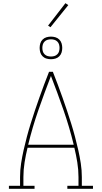

<svg xmlns="http://www.w3.org/2000/svg" viewBox="-20 -1186 640 1206"><path d="M36 0V-19H106V-74Q106 -117 112.5 -159.5Q119 -202 128.5 -244Q138 -286 149 -327.5Q160 -369 173 -410.5Q186 -452 199.5 -492.5Q213 -533 227.5 -573.5Q242 -614 257 -654.5Q272 -695 288 -735H312Q328 -695 343 -654.5Q358 -614 372.5 -573.5Q387 -533 400.5 -492.5Q414 -452 427 -410.5Q440 -369 451 -327.5Q462 -286 471.5 -244Q481 -202 487.5 -159.5Q494 -117 494 -74V-19H564V0H403V-19H473V-74Q473 -120 465.5 -166.5Q458 -213 447 -258H153Q142 -213 134.5 -166.5Q127 -120 127 -74V-19H197V0ZM157 -277H443Q416 -388 378.5 -495.5Q341 -603 300 -709Q259 -603 221.5 -495.5Q184 -388 157 -277ZM300 -814Q286 -814 272 -818Q258 -822 247.5 -832.5Q237 -843 233 -857Q229 -871 229 -885Q229 -899 233 -913Q237 -927 247.5 -937.5Q258 -948 272 -952Q286 -956 300 -956Q314 -956 328 -952Q342 -948 352.5 -937.5Q363 -927 367 -913Q371 -899 371 -885Q371 -871 367 -857Q363 -843 352.5 -832.5Q342 -822 328 -818Q314 -814 300 -814ZM300 -831Q311 -831 321.5 -834Q332 -837 340 -845Q348 -853 351 -863.5Q354 -874 354 -885Q354 -896 351 -906.5Q348 -917 340 -925Q332 -933 321.5 -936Q311 -939 300 -939Q289 -939 278.5 -936Q268 -933 260 -925Q252 -917 249 -906.5Q246 -896 246 -885Q246 -874 249 -863.5Q252 -853 260 -845Q268 -837 278.5 -834Q289 -831 300 -831ZM297 -1015 282 -1025 391 -1166 409 -1154Z"/></svg>

Font: Iosevka Curly Slab ThEx
Style: Regular
Weight: 100
Width: 7
Monospace: yes
Designer: Belleve Invis
Foundry: Belleve Invis
Version: Version 11.1.0; ttfautohint (v1.8.3)